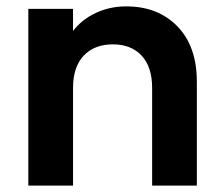

<svg xmlns="http://www.w3.org/2000/svg" viewBox="-20 -582 701 602"><path d="M68.8 0V-554.2H209V-484.9Q236.8 -521 280.5 -541.5Q324.2 -562 376 -562Q475.1 -562 536.1 -499.5Q597.2 -437 597.2 -325.2V0H457V-306.2Q457 -372.1 424.1 -407.5Q391.1 -442.9 334 -442.9Q275.9 -442.9 242.4 -407.5Q209 -372.1 209 -306.2V0Z"/></svg>

Font: Poppins SemiBold
Style: Regular
Weight: 600
Designer: Ninad Kale (Devanagari), Jonny Pinhorn (Latin)
Foundry: Indian Type Foundry
Version: 4.004